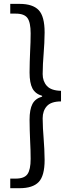

<svg xmlns="http://www.w3.org/2000/svg" viewBox="-20 -811 376 1000"><path d="M139.6 16.6Q139.6 -29.2 136.8 -80Q135.8 -105.4 134.9 -132.2Q134 -159 134 -187.2Q134 -241 148.9 -269.4Q163.8 -297.8 199.4 -307.8V-312Q163.8 -322.2 148.9 -350.6Q134 -379 134 -433.4Q134 -462.6 134.9 -489.2Q135.8 -515.8 136.8 -541.2Q139.6 -592.4 139.6 -637.4Q139.6 -693.8 123.2 -716.9Q106.8 -740 62.2 -740H33.4V-790.8H82Q150.6 -790.8 181.5 -758.3Q212.4 -725.8 212.4 -641.8Q212.4 -615.6 210.8 -586.1Q209.2 -556.6 207.2 -530.4Q205.2 -504.6 203.7 -478.3Q202.2 -452 202.2 -425.2Q202.2 -388 224.1 -363.6Q246 -339.2 297.8 -338V-282.8Q246 -282.6 224.1 -258.2Q202.2 -233.8 202.2 -194.8Q202.2 -168.8 203.7 -142.5Q205.2 -116.2 207.2 -91.2Q209.2 -64.2 210.8 -34.3Q212.4 -4.4 212.4 22Q212.4 105 181.4 137.1Q150.4 169.2 82 169.2H33.4V119.2H62.2Q106.8 119.2 123.2 95.7Q139.6 72.2 139.6 16.6Z"/></svg>

Font: 寒蝉端黑体 Light
Style: Regular
Weight: 300
Designer: ChillDuanSans {Warren2060}; 
Source Han Sans {Ryoko NISHIZUKA 西塚涼子 (kana, bopomofo & ideographs); Paul D. Hunt (Latin, G
Foundry: ChillType&Adobe
Version: Version 1.300;Glyphs 3.3 (3306)